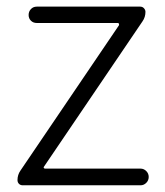

<svg xmlns="http://www.w3.org/2000/svg" viewBox="-20 -553 492 573"><path d="M47.9 0Q41 0 36.6 -4.4Q32.2 -8.8 32.2 -15.6Q32.2 -31.2 41 -43.9L335 -477.5Q335.9 -479.5 335 -481.9Q334 -484.4 332 -484.4H89.8Q79.1 -484.4 72.3 -491.2Q65.4 -498 65.4 -508.3Q65.4 -518.6 72.3 -525.9Q79.1 -533.2 89.8 -533.2H398.4Q405.3 -533.2 409.7 -528.3Q414.1 -523.4 414.1 -517.6Q414.1 -502 405.3 -489.3L111.3 -55.7Q109.4 -53.7 110.8 -51.8Q112.3 -49.8 114.3 -49.8H399.4Q409.2 -49.8 416.5 -42.5Q423.8 -35.2 423.8 -24.9Q423.8 -14.6 416.5 -7.3Q409.2 0 399.4 0Z"/></svg>

Font: irohamaru Light
Style: Regular
Weight: 200
Designer: [Source Han Sans]
Ryoko NISHIZUKA  (kana & ideographs); Paul D. Hunt (Latin, Greek & Cyrillic); Wenlong ZHANG  (bopomofo
Version: Version 1.01